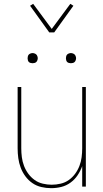

<svg xmlns="http://www.w3.org/2000/svg" viewBox="-20 -974 540 1002"><path d="M247 8Q221 8 195.5 2Q170 -4 149 -18.5Q128 -33 112.5 -54Q97 -75 88 -99Q79 -123 75.5 -148.5Q72 -174 72 -200V-520H91V-200Q91 -177 94 -153.5Q97 -130 105.5 -108Q114 -86 128 -67Q142 -48 161 -34.5Q180 -21 203.5 -15.5Q227 -10 250 -10Q273 -10 296.5 -15.5Q320 -21 339 -34.5Q358 -48 372 -67Q386 -86 394.5 -108Q403 -130 406 -153.5Q409 -177 409 -200V-520H428V0H409V-107Q400 -82 385 -59.5Q370 -37 348 -21Q326 -5 300 1.5Q274 8 247 8ZM350 -644Q345 -644 339.5 -645.5Q334 -647 330.5 -650.5Q327 -654 325.5 -659.5Q324 -665 324 -670Q324 -675 325.5 -680.5Q327 -686 330.5 -689.5Q334 -693 339.5 -695Q345 -697 350 -697Q355 -697 360.5 -695Q366 -693 369.5 -689.5Q373 -686 375 -680.5Q377 -675 377 -670Q377 -665 375 -659.5Q373 -654 369.5 -650.5Q366 -647 360.5 -645.5Q355 -644 350 -644ZM150 -644Q145 -644 139.5 -645.5Q134 -647 130.5 -650.5Q127 -654 125.5 -659.5Q124 -665 124 -670Q124 -675 125.5 -680.5Q127 -686 130.5 -689.5Q134 -693 139.5 -695Q145 -697 150 -697Q155 -697 160.5 -695Q166 -693 169.5 -689.5Q173 -686 175 -680.5Q177 -675 177 -670Q177 -665 175 -659.5Q173 -654 169.5 -650.5Q166 -647 160.5 -645.5Q155 -644 150 -644ZM237 -805 137 -944 153 -954 250 -823 347 -954 363 -944 263 -805Z"/></svg>

Font: Iosevka Thin
Style: Regular
Weight: 100
Monospace: yes
Designer: Belleve Invis
Foundry: Belleve Invis
Version: Version 32.5.0; ttfautohint (v1.8.4)